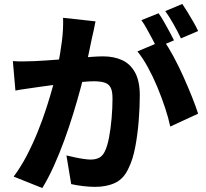

<svg xmlns="http://www.w3.org/2000/svg" viewBox="-20 -892 1040 971"><path d="M463 -784Q459 -764 454 -739.5Q449 -715 444 -695Q439 -671 433.5 -644.5Q428 -618 422.5 -592.5Q417 -567 412 -543Q402 -500 386.5 -442Q371 -384 350.5 -317.5Q330 -251 305.5 -183.5Q281 -116 252.5 -53Q224 10 194 59L49 1Q85 -47 115.5 -105.5Q146 -164 171 -226Q196 -288 215.5 -348.5Q235 -409 249 -461Q263 -513 271 -551Q285 -620 293 -683Q301 -746 299 -802ZM808 -688Q831 -655 857 -607Q883 -559 907 -505.5Q931 -452 951 -402Q971 -352 982 -317L841 -252Q832 -295 815 -346.5Q798 -398 776 -451Q754 -504 728 -551.5Q702 -599 675 -632ZM45 -583Q73 -581 100.5 -581.5Q128 -582 157 -583Q182 -584 217 -586.5Q252 -589 291.5 -592Q331 -595 370.5 -598.5Q410 -602 444 -604.5Q478 -607 501 -607Q556 -607 597.5 -588Q639 -569 663 -525.5Q687 -482 687 -409Q687 -351 681.5 -281.5Q676 -212 664 -148.5Q652 -85 630 -41Q606 12 563 32.5Q520 53 461 53Q432 53 399 49Q366 45 340 39L316 -106Q336 -101 359.5 -96Q383 -91 404.5 -88Q426 -85 438 -85Q463 -85 481 -94Q499 -103 510 -126Q523 -152 531.5 -197Q540 -242 544.5 -294.5Q549 -347 549 -394Q549 -433 538.5 -451Q528 -469 506.5 -475Q485 -481 454 -481Q433 -481 394.5 -477.5Q356 -474 313 -469.5Q270 -465 233 -460Q196 -455 175 -452Q152 -448 117 -443.5Q82 -439 58 -434ZM782 -825Q795 -807 809.5 -781.5Q824 -756 837.5 -731Q851 -706 860 -688L773 -651Q763 -672 749.5 -696.5Q736 -721 722.5 -746Q709 -771 695 -790ZM902 -872Q915 -853 930.5 -827.5Q946 -802 960 -777.5Q974 -753 982 -735L895 -698Q880 -730 858 -769Q836 -808 816 -836Z"/></svg>

Font: Noto Sans SC ExtraBold
Style: Regular
Weight: 800
Designer: Ryoko NISHIZUKA 西塚涼子 (kana, bopomofo & ideographs); Paul D. Hunt (Latin, Greek & Cyrillic); Sandoll Communications 산돌커뮤니
Foundry: Adobe
Version: Version 2.004-H2;hotconv 1.0.118;makeotfexe 2.5.65603